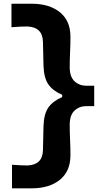

<svg xmlns="http://www.w3.org/2000/svg" viewBox="-20 -875 542 1030"><path d="M44.4 135.3V8.8Q70.3 10.7 91.3 11.7Q112.3 12.7 127 12.7Q208.5 9.3 210.4 -68.8L213.4 -199.7Q215.8 -265.1 240 -299.1Q264.2 -333 313.5 -354V-366.7Q264.2 -387.2 240 -421.6Q215.8 -456.1 213.4 -520.5L210.4 -650.9Q208.5 -729.5 127 -732.9Q112.8 -732.9 91.3 -732.2Q69.8 -731.4 41.5 -729V-855H149.9Q244.6 -855 301.3 -809.3Q357.9 -763.7 357.9 -678.2Q357.9 -637.2 356 -596.7Q354 -556.2 354 -515.1Q354 -462.9 379.9 -439Q405.8 -415 443.4 -415H485.4V-305.7H443.4Q405.8 -305.7 379.9 -281.7Q354 -257.8 354 -205.6Q354 -164.6 356 -123.8Q357.9 -83 357.9 -42Q357.9 43.5 301.3 89.4Q244.6 135.3 149.9 135.3Z"/></svg>

Font: Pinar DS1 Bold
Style: Regular
Weight: 700
Designer: Amin Abedi
Version: Version 3.000